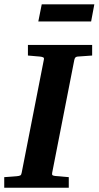

<svg xmlns="http://www.w3.org/2000/svg" viewBox="-35 -882 463 902"><path d="M329.1 -616.2Q321.3 -615.2 318.4 -611.1Q315.4 -606.9 314 -600.1L210 -69.8Q208.5 -61.5 211.9 -58.8Q215.3 -56.2 225.1 -55.2Q234.4 -54.7 244.6 -53.7Q253.4 -52.7 264.6 -51.8Q275.9 -50.8 288.1 -49.8V0H-15.1V-49.8Q-3.9 -50.8 6.6 -51.3Q17.1 -51.8 25.4 -52.7Q35.2 -53.7 43.9 -54.2Q55.2 -55.2 60.3 -57.9Q65.4 -60.5 66.9 -70.8L170.9 -601.1Q173.3 -609.9 168 -612.5Q162.6 -615.2 152.8 -616.2Q144 -616.7 134.8 -617.7Q126.5 -618.7 116.2 -619.4Q106 -620.1 96.2 -621.1V-670.9H397.9V-621.1ZM393.1 -781.2H145L161.1 -861.8H408.2Z"/></svg>

Font: Charis SIL Afr
Style: Bold Italic
Weight: 700
Italic angle: -11°
Foundry: SIL International
Version: Version 5.000